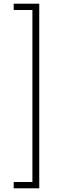

<svg xmlns="http://www.w3.org/2000/svg" viewBox="-20 -852 325 1037"><path d="M54 131H155V-798H54V-832H192V165H54Z"/></svg>

Font: Noto Sans Devanagari ExtraCondensed ExtraLight
Style: Regular
Weight: 200
Width: 2
Designer: Jelle Bosma - Monotype Design Team
Foundry: Monotype Imaging Inc.
Version: Version 2.004; ttfautohint (v1.8.4.7-5d5b)